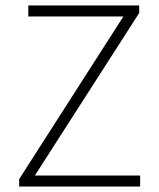

<svg xmlns="http://www.w3.org/2000/svg" viewBox="-20 -679 578 699"><path d="M49.8 0V-26.9L429.2 -619.1H83V-659.2H486.8V-631.8L106.9 -40H490.2V0Z"/></svg>

Font: SourceSansPro-Light
Style: Regular
Weight: 300
Designer: Paul D. Hunt
Foundry: Adobe Systems Incorporated
Version: Version 2.020;PS 2.0;hotconv 1.0.86;makeotf.lib2.5.63406